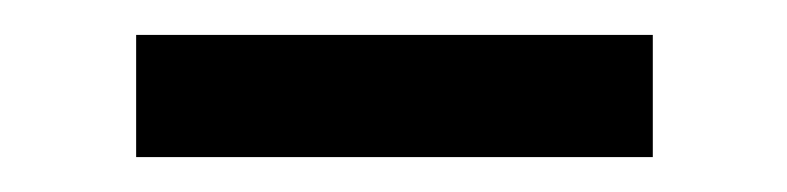

<svg xmlns="http://www.w3.org/2000/svg" viewBox="-20 -734 451 110"><path d="M58 -644V-714H354V-644Z"/></svg>

Font: Raleway Thin SemiBold
Style: Regular
Weight: 600
Version: Version 4.026